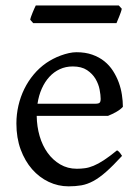

<svg xmlns="http://www.w3.org/2000/svg" viewBox="-20 -657 502 692"><path d="M242.2 -417.5Q216.8 -417.5 195.6 -407.7Q174.3 -397.9 158 -380.1Q141.6 -362.3 130.6 -337.6Q119.6 -313 115.2 -283.2H324.2Q335.4 -283.2 339.1 -286.9Q342.8 -290.5 342.8 -300.8Q342.8 -314 339.1 -333.7Q335.4 -353.5 324.5 -372.3Q313.5 -391.1 293.7 -404.3Q273.9 -417.5 242.2 -417.5ZM422.9 -272Q414.1 -262.2 399.4 -253.9Q384.8 -245.6 369.1 -239.3H112.3Q112.8 -201.2 122.8 -166.7Q132.8 -132.3 151.6 -106.2Q170.4 -80.1 197 -64.5Q223.6 -48.8 256.8 -48.8Q272 -48.8 286.4 -50.8Q300.8 -52.7 317.4 -59.6Q334 -66.4 354.2 -79.6Q374.5 -92.8 401.9 -115.2Q408.2 -111.8 412.8 -105.5Q417.5 -99.1 419.9 -95.2Q387.2 -59.6 362.5 -37.8Q337.9 -16.1 316.2 -4.4Q294.4 7.3 273.2 11Q252 14.6 227.1 14.6Q189.5 14.6 155.5 -1.5Q121.6 -17.6 95.7 -47.1Q69.8 -76.7 54.4 -118.4Q39.1 -160.2 39.1 -211.9Q39.1 -244.6 46.4 -276.4Q53.7 -308.1 67.6 -336.4Q81.5 -364.7 101.6 -388.7Q121.6 -412.6 147 -430.2Q157.7 -437.5 171.1 -444.6Q184.6 -451.7 199.2 -457Q213.9 -462.4 228.3 -465.6Q242.7 -468.8 255.9 -468.8Q287.6 -468.8 312.5 -460Q337.4 -451.2 356 -436.3Q374.5 -421.4 387.2 -401.6Q399.9 -381.8 408 -359.9Q416 -337.9 419.4 -315.2Q422.9 -292.5 422.9 -272ZM418.9 -625.5Q418 -620.1 415.5 -613Q413.1 -606 410.2 -598.9Q407.2 -591.8 404.5 -585Q401.9 -578.1 399.9 -573.7H99.6L88.9 -585.9Q89.8 -591.3 92.3 -598.1Q94.7 -605 97.7 -612.1Q100.6 -619.1 103.5 -625.7Q106.4 -632.3 108.9 -637.2H408.2Z"/></svg>

Font: Gentium Plus Eur
Style: Regular
Weight: 400
Designer: J. Victor Gaultney, Annie Olsen, Iska Routamaa, Becca Hirsbrunner
Foundry: SIL International
Version: Version 5.000